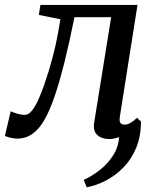

<svg xmlns="http://www.w3.org/2000/svg" viewBox="-50 -568 655 798"><path d="M310.5 210.5 298 179.5Q333.5 163.5 366 137.8Q398.5 112 420.2 77.8Q442 43.5 445 2Q435 5.5 424.8 7.8Q414.5 10 405 10Q373 10 354.5 -6.8Q336 -23.5 341.5 -59L412 -496.5H259.5Q238 -389.5 217.5 -307.8Q197 -226 176.8 -167Q156.5 -108 135 -70.5Q114 -33 86 -12.5Q58 8 21.5 8Q7.5 8 -9.5 3.8Q-26.5 -0.5 -29.5 -4L-5.5 -105.5Q-2.5 -104 7.2 -100.2Q17 -96.5 29.5 -93.5Q42 -90.5 53 -90.5Q68.5 -90.5 82.5 -108Q96.5 -125.5 109 -153Q121.5 -180.5 132.5 -212.2Q143.5 -244 152.5 -272.5Q162 -304.5 169 -331.2Q176 -358 181.5 -382.2Q187 -406.5 191.5 -432Q196 -457.5 201 -488L111.5 -506L118 -547.5H521.5L448.5 -85.5Q445 -65.5 450 -57.8Q455 -50 468.5 -50Q480 -50 493.2 -57.8Q506.5 -65.5 519.5 -78.5L536 -62.5Q535.5 -0.5 515.8 47Q496 94.5 462.8 128.2Q429.5 162 390 182.5Q350.5 203 310.5 210.5Z"/></svg>

Font: Merriweather 36pt
Style: Italic
Weight: 400
Italic angle: -7.8°
Version: Version 2.101